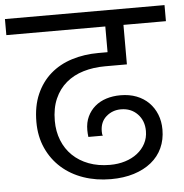

<svg xmlns="http://www.w3.org/2000/svg" viewBox="-79 -791 799 833"><g transform="rotate(-5 320.5 -374.0)"><path d="M-27 -740H668V-670H483V-498H388Q337 -498 293.5 -485Q250 -472 218 -445Q186 -418 168 -377Q150 -336 150 -281Q150 -235 165.5 -196Q181 -157 210 -129Q239 -101 280 -85.5Q321 -70 372 -70Q408 -70 438.5 -79.5Q469 -89 491.5 -106.5Q514 -124 527 -148.5Q540 -173 540 -203Q540 -248 512 -277Q484 -306 440 -306Q403 -306 376 -282.5Q349 -259 349 -218Q349 -213 349.5 -208Q350 -203 352 -199H289Q288 -206 287.5 -214Q287 -222 287 -229Q287 -262 299 -287.5Q311 -313 332 -331Q353 -349 381.5 -358Q410 -367 443 -367Q482 -367 513 -355Q544 -343 566 -321Q588 -299 600 -269Q612 -239 612 -203Q612 -159 595.5 -123Q579 -87 547.5 -61.5Q516 -36 471.5 -22Q427 -8 371 -8Q307 -8 252 -27Q197 -46 156.5 -82Q116 -118 93 -169Q70 -220 70 -283Q70 -352 92.5 -403.5Q115 -455 154.5 -489.5Q194 -524 248 -541Q302 -558 364 -558H404V-670H-27Z"/></g></svg>

Font: Poppins
Style: Regular
Weight: 400
Designer: Ninad Kale (Devanagari), Jonny Pinhorn (Latin)
Foundry: Indian Type Foundry
Version: Version 3.002 2017